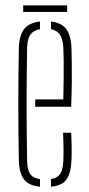

<svg xmlns="http://www.w3.org/2000/svg" viewBox="-20 -684 328 708"><path d="M49.5 -92Q48.5 -142.5 48 -194.8Q47.5 -247 47.5 -299.5Q47.5 -352 48 -404.2Q48.5 -456.5 49.5 -507Q51 -554 69 -577Q87 -600 127.5 -604.5V-576.5Q103 -572 92 -556Q81 -540 80 -509Q79 -448 78.5 -397.8Q78 -347.5 78 -300.5Q78 -253.5 78.5 -202.8Q79 -152 80 -90.5Q81 -56.5 92 -41.5Q103 -26.5 127.5 -23.5V4.5Q86 0.5 68.5 -22.5Q51 -45.5 49.5 -92ZM168 4.5V-23.5Q191.5 -27.5 201.8 -42.5Q212 -57.5 213.5 -90.5Q214.5 -112 214.2 -137.5Q214 -163 212.5 -194.5H242.5Q244 -164.5 244.2 -139Q244.5 -113.5 243.5 -92Q241.5 -45.5 225.2 -22.5Q209 0.5 168 4.5ZM110 -290.5V-317.5H213.5Q214.5 -359.5 214.8 -396.8Q215 -434 214.8 -462.8Q214.5 -491.5 213.5 -509Q211.5 -540 201 -556Q190.5 -572 168 -576.5V-604.5Q206.5 -600 224 -577.2Q241.5 -554.5 243.5 -507.5Q244 -490.5 244.5 -459.8Q245 -429 244.8 -386.2Q244.5 -343.5 242.5 -290.5ZM65.5 -664H227.5V-640H65.5Z"/></svg>

Font: Big Shoulders Stencil Display ExtraLight
Style: Regular
Weight: 250
Designer: Patric King
Foundry: XO Type Co
Version: Version 2.001